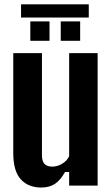

<svg xmlns="http://www.w3.org/2000/svg" viewBox="-20 -840 506 869"><path d="M167 8.8C191.4 8.8 211.9 2.9 228.5 -7.8C245.1 -18.6 260.7 -37.1 274.4 -61.5H293V0H421.9V-599.6H293V-132.8C286.1 -118.2 275.4 -107.4 260.7 -98.6C246.1 -89.8 231.4 -85.9 216.8 -85.9C201.2 -85.9 189.5 -89.8 181.6 -97.7C173.8 -106.4 169.9 -119.1 169.9 -136.7V-599.6H40V-147.5C40 -91.8 51.8 -51.8 75.2 -27.3C97.7 -2.9 128.9 8.8 167 8.8ZM254.9 -655.3H342.8V-743.2H254.9V-655.3ZM117.2 -655.3H204.1V-743.2H117.2V-655.3ZM75.2 -820.3V-760.7H381.8V-820.3H75.2Z"/></svg>

Font: Yellow Ladder Regular
Style: Regular
Weight: 400
Designer: Zima Creative
Version: Version 2.002